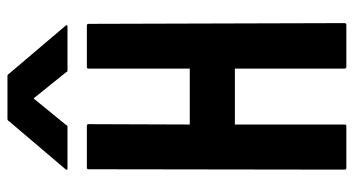

<svg xmlns="http://www.w3.org/2000/svg" viewBox="-237 -712 949 515"><g transform="rotate(-90 237.5 -454.5)"><path d="M44 0Q40 0 40 -5L41 -692Q41 -696 46 -696H157Q162 -696 162 -692L161 -420H311V-692Q311 -696 315 -696H426Q431 -696 431 -692L433 -5Q433 0 428 0H316Q311 0 311 -5V-299H161V-5Q161 0 157 0ZM44 -748Q38 -748 40 -752L170 -905Q172 -909 176 -909H291Q295 -909 297 -905L427 -752Q429 -748 423 -748H306Q302 -748 301 -752L231 -839L160 -752Q159 -748 155 -748Z"/></g></svg>

Font: Staatliches
Style: Regular
Weight: 400
Designer: Brian LaRossa & Erica Carras
Foundry: Type Brut Foundry
Version: Version 1.000; ttfautohint (v1.8.2) -l 8 -r 50 -G 200 -x 14 